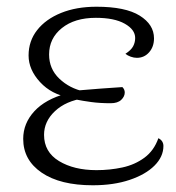

<svg xmlns="http://www.w3.org/2000/svg" viewBox="-20 -537 522 571"><path d="M256 14Q159 14 104 -23.5Q49 -61 49 -124Q49 -170 82 -206Q115 -242 178 -259L187 -247Q133 -256 99 -293Q65 -330 65 -372Q65 -415 90.5 -447.5Q116 -480 161.5 -498.5Q207 -517 267 -517Q353 -517 395.5 -490.5Q438 -464 438 -423Q438 -398 423.5 -381.5Q409 -365 387 -365Q378 -365 368.5 -368.5Q359 -372 353 -377Q370 -388 376 -399.5Q382 -411 382 -424Q382 -449 351 -466.5Q320 -484 265 -484Q202 -484 164 -453.5Q126 -423 126 -375Q126 -332 156.5 -303Q187 -274 230 -265L231 -245Q176 -237 143.5 -206.5Q111 -176 111 -136Q111 -85 155.5 -58Q200 -31 267 -31Q307 -31 344 -39Q381 -47 409.5 -68Q438 -89 451 -126Q459 -122 462.5 -116Q466 -110 466 -103Q466 -71 439.5 -44.5Q413 -18 365.5 -2Q318 14 256 14ZM309 -230Q277 -230 251.5 -233.5Q226 -237 206 -241L211 -268Q247 -271 279 -273.5Q311 -276 344 -278Q351 -271 351 -262Q351 -250 340.5 -240Q330 -230 309 -230Z"/></svg>

Font: Arima Light
Style: Regular
Weight: 300
Designer: Joana Correia and Natanael Gama
Foundry: NDISCOVER
Version: Version 1.101;gftools[0.9.23]